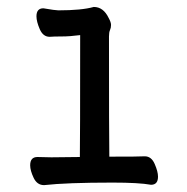

<svg xmlns="http://www.w3.org/2000/svg" viewBox="-20 -521 540 553"><path d="M106.9 12.2Q86.9 12.2 76.9 -8.8Q66.9 -29.8 66.9 -44.9Q66.9 -68.8 87.9 -68.8L127.9 -67.9L210 -68.8Q210.9 -109.9 210.9 -419.9Q181.2 -416 158 -416Q134.8 -416 123 -415Q104 -415 94.5 -437Q85 -459 85 -474.1Q85 -497.1 105 -497.1Q139.2 -491.2 147.9 -491.2Q215.8 -491.2 250 -501Q277.8 -501 293 -469.2Q299.8 -457 299.8 -449.2Q299.8 -440.9 296.9 -434.6Q293.9 -428.2 293.9 -416Q293.9 -128.9 294.9 -69.8Q383.8 -69.8 397 -70.8Q416 -70.8 425.5 -48.8Q435.1 -26.9 435.1 -12.2Q435.1 11.2 415 11.2Q379.9 4.9 304.2 4.9Q171.9 4.9 106.9 12.2Z"/></svg>

Font: LXGW WenKai Mono GB Screen
Style: Regular
Weight: 400
Monospace: yes
Designer: LXGW / Fontworks Inc.
Foundry: LXGW / Fontworks Inc.
Version: Version 1.510;January 18,2025